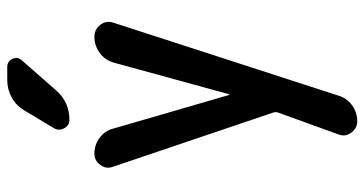

<svg xmlns="http://www.w3.org/2000/svg" viewBox="-262 -543 1024 540"><g transform="rotate(-90 250.0 -273.0)"><path d="M203.1 -17.6 50.8 -467.8Q43.9 -486.3 56.2 -502.9Q68.4 -519.5 87.9 -519.5Q112.3 -519.5 132.3 -504.9Q152.3 -490.2 158.2 -466.8L252.9 -140.6Q252.9 -139.6 253.9 -139.6Q254.9 -139.6 254.9 -140.6L343.8 -464.8Q350.6 -489.3 371.1 -504.4Q391.6 -519.5 416 -519.5Q437.5 -519.5 450.2 -502.9Q462.9 -486.3 456.1 -465.8L251 167Q244.1 190.4 224.1 205.1Q204.1 219.7 178.7 219.7Q159.2 219.7 147 203.1Q134.8 186.5 141.6 168L203.1 -2Q206.1 -9.8 203.1 -17.6ZM294.9 -764.6H331.1Q347.7 -764.6 354.5 -750Q361.3 -735.4 349.6 -722.7L265.6 -627Q233.4 -589.8 182.6 -589.8Q167 -589.8 159.2 -604.5Q151.4 -619.1 159.2 -632.8L209 -715.8Q222.7 -739.3 245.6 -752Q268.6 -764.6 294.9 -764.6Z"/></g></svg>

Font: Rounded Mgen+ 1mn medium
Style: Regular
Weight: 500
Designer: [Source Han Sans]
Ryoko NISHIZUKA  (kana & ideographs); Paul D. Hunt (Latin, Greek & Cyrillic); Wenlong ZHANG  (bopomofo
Version: Version 1.059.20150602